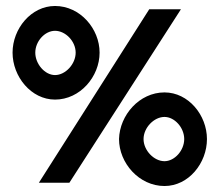

<svg xmlns="http://www.w3.org/2000/svg" viewBox="-20 -611 736 642"><path d="M164 -508C199 -508 233 -473 233 -435C233 -397 199 -360 164 -360C130 -360 98 -397 98 -435C98 -473 130 -508 164 -508ZM164 -278C248 -278 313 -355 313 -435C313 -515 248 -591 164 -591C84 -591 22 -515 22 -435C22 -355 84 -278 164 -278ZM530 -220C564 -220 596 -184 596 -146C596 -108 564 -72 530 -72C495 -72 460 -108 460 -146C460 -184 495 -220 530 -220ZM530 11C611 11 672 -66 672 -146C672 -226 610 -302 530 -302C446 -302 380 -226 378 -146C378 -66 445 11 530 11ZM585 -580H479L110 0H212Z"/></svg>

Font: Charger
Style: ExBd
Weight: 400
Designer: Jasper
Foundry: Cannot Into Space Fonts
Version: Version 0.99